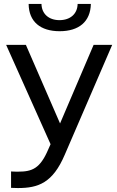

<svg xmlns="http://www.w3.org/2000/svg" viewBox="-20 -757 594 972"><path d="M36 111V194C48 194 60 195 71 195C174 195 247 169 308 26L548 -530H454L284 -132L111 -530H11L236 -27L224 0C183 96 143 112 72 112C61 112 49 112 36 111ZM282 -599C379 -599 438 -647 440 -737H373C372 -687 336 -655 281 -655C227 -655 191 -687 190 -737H125C126 -647 185 -599 282 -599Z"/></svg>

Font: Chess Sans Medium
Style: Regular
Weight: 500
Designer: Wolf Bōese
Foundry: Wolf Bōese
Version: Version 7.223;Glyphs 3.3 (3306)